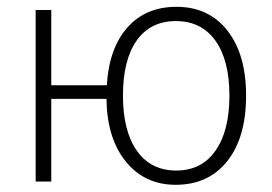

<svg xmlns="http://www.w3.org/2000/svg" viewBox="-20 -522 781 552"><path d="M687.5 -247.1Q687.5 -126.5 633.3 -58.6Q579.1 9.3 484.9 9.3Q396 9.3 341.8 -57.4Q287.6 -124 286.1 -237.8H127.4V0H82.5V-493.2H127.4V-276.9H287.1Q293.5 -383.3 346.2 -442.9Q398.9 -502.4 487.3 -502.4Q580.1 -502.4 633.8 -434.1Q687.5 -365.7 687.5 -247.1ZM333.5 -247.1Q333.5 -145.5 373.5 -88.6Q413.6 -31.7 486.8 -31.7Q559.6 -31.7 599.6 -88.9Q639.6 -146 639.6 -247.1Q639.6 -348.6 599.4 -405Q559.1 -461.4 485.8 -461.4Q412.6 -461.4 373 -405.5Q333.5 -349.6 333.5 -247.1Z"/></svg>

Font: Bpm'online Open Sans Light
Style: Regular
Weight: 300
Foundry: Ascender Corporation
Version: Version 1.10